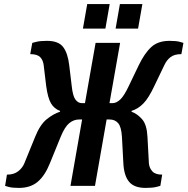

<svg xmlns="http://www.w3.org/2000/svg" viewBox="-20 -910 918 940"><path d="M73 10Q39 10 22 5Q5 0 5 0L14 -55Q48 -55 69 -71.5Q90 -88 99 -110L152 -240Q176 -300 209 -326.5Q242 -353 274 -363V-367Q246 -377 230 -403.5Q214 -430 206 -490L194 -590Q191 -616 176.5 -630.5Q162 -645 128 -645L138 -700Q138 -700 157 -705Q176 -710 210 -710Q266 -710 289 -680Q312 -650 319 -590L331 -490Q336 -441 349 -423Q362 -405 381 -405H396L448 -700H568L516 -405H531Q550 -405 569 -423Q588 -441 611 -490L659 -590Q688 -650 721 -680Q754 -710 810 -710Q844 -710 861 -705Q878 -700 878 -700L868 -645Q834 -645 815 -630.5Q796 -616 784 -590L736 -490Q708 -430 682 -403.5Q656 -377 624 -367V-363Q652 -353 675.5 -326.5Q699 -300 702 -240L709 -110Q711 -88 725.5 -71.5Q740 -55 774 -55L765 0Q765 0 746 5Q727 10 693 10Q637 10 612 -20Q587 -50 584 -110L577 -240Q574 -289 558.5 -307Q543 -325 517 -325H502L445 0H325L382 -325H367Q341 -325 319 -307Q297 -289 277 -240L224 -110Q200 -50 164.5 -20Q129 10 73 10ZM546 -770 567 -890H677L656 -770ZM386 -770 407 -890H517L496 -770Z"/></svg>

Font: Cuprum
Style: Bold Italic
Weight: 700
Italic angle: -10°
Designer: Jovanny Lemonad
Foundry: Jovanny Lemonad
Version: Version 3.000